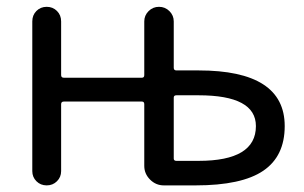

<svg xmlns="http://www.w3.org/2000/svg" viewBox="-20 -567 895 566"><path d="M492.2 -367.2Q492.2 -359.4 500 -359.4H565.4Q819.3 -359.4 819.3 -195.3Q819.3 -106.4 755.9 -63.5Q692.4 -20.5 556.6 -20.5H462.9Q439.5 -20.5 422.4 -37.6Q405.3 -54.7 405.3 -78.1V-259.8Q405.3 -267.6 398.4 -267.6H168Q160.2 -267.6 160.2 -259.8V-62.5Q160.2 -44.9 147.9 -32.7Q135.7 -20.5 117.7 -20.5Q99.6 -20.5 87.4 -32.7Q75.2 -44.9 75.2 -62.5V-503.9Q75.2 -522.5 87.4 -534.7Q99.6 -546.9 117.7 -546.9Q135.7 -546.9 147.9 -534.7Q160.2 -522.5 160.2 -503.9V-345.7Q160.2 -337.9 168 -337.9H398.4Q405.3 -337.9 405.3 -345.7V-503.9Q405.3 -521.5 418 -534.2Q430.7 -546.9 448.7 -546.9Q466.8 -546.9 479.5 -534.2Q492.2 -521.5 492.2 -503.9ZM500 -286.1Q492.2 -286.1 492.2 -279.3V-99.6Q492.2 -92.8 500 -92.8H565.4Q734.4 -92.8 734.4 -195.3Q734.4 -286.1 565.4 -286.1Z"/></svg>

Font: Gen Jyuu Gothic Regular
Style: Regular
Weight: 400
Designer: [Source Han Sans]
Ryoko NISHIZUKA  (kana & ideographs); Paul D. Hunt (Latin, Greek & Cyrillic); Wenlong ZHANG  (bopomofo
Version: Version 1.002.20150607